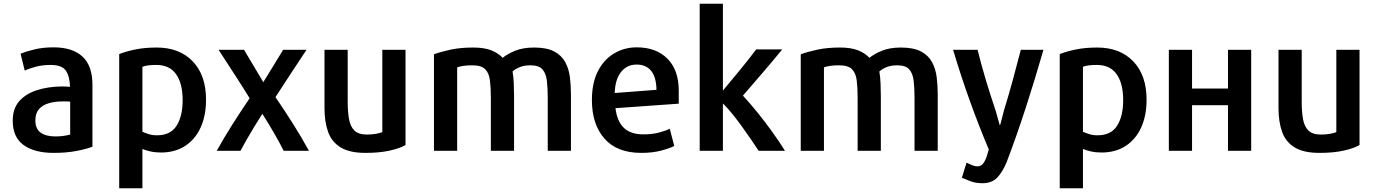

<svg xmlns="http://www.w3.org/2000/svg" viewBox="-20 -800 7361 1026"><path d="M474 -16V-347Q474 -448 421 -497.5Q368 -547 266 -547Q208 -547 162 -535.5Q116 -524 90 -513L112 -423Q136 -434 171.5 -443.5Q207 -453 251 -453Q312 -453 332.5 -421.5Q353 -390 354 -336Q346 -337 333.5 -337.5Q321 -338 308 -338Q236 -337 177 -318Q118 -299 83 -259.5Q48 -220 48 -155Q48 -67 106 -25Q164 17 267 17Q335 17 389.5 6.5Q444 -4 474 -16ZM355 -81Q340 -77 321 -74Q302 -71 276 -71Q226 -71 197.5 -91Q169 -111 169 -157Q169 -195 188.5 -217Q208 -239 241 -248.5Q274 -258 312 -258Q324 -258 334.5 -258Q345 -258 355 -257Z M1081 -267Q1081 -398 1010 -472Q939 -546 817 -546Q753 -546 702.5 -535.5Q652 -525 617 -511V206H741V-4Q757 3 783 9Q809 15 840 15Q915 15 969 -20Q1023 -55 1052 -118.5Q1081 -182 1081 -267ZM956 -265Q956 -179 923.5 -128Q891 -77 819 -77Q794 -77 774 -83.5Q754 -90 741 -96V-443Q753 -448 771 -450.5Q789 -453 815 -453Q886 -453 921 -403.5Q956 -354 956 -265Z M1631 6Q1591 -67 1544.5 -140.5Q1498 -214 1452 -281Q1493 -345 1534.5 -407.5Q1576 -470 1618 -534H1493Q1466 -489 1438.5 -444.5Q1411 -400 1384 -356H1390L1284 -534H1148Q1190 -469 1232 -404.5Q1274 -340 1314 -275Q1269 -209 1223.5 -137.5Q1178 -66 1138 6H1265Q1278 -19 1297.5 -53Q1317 -87 1339.5 -124Q1362 -161 1382 -192Q1413 -143 1443.5 -90.5Q1474 -38 1496 6Z M2147 -25V-534H2023V-94Q2011 -89 1989.5 -85Q1968 -81 1940 -81Q1896 -81 1874 -102.5Q1852 -124 1845 -163.5Q1838 -203 1838 -257V-534H1714V-222Q1714 -150 1733 -96Q1752 -42 1800 -12.5Q1848 17 1933 17Q2007 17 2061.5 5Q2116 -7 2147 -25Z M3031 6V-295Q3031 -342 3025.5 -387Q3020 -432 3000.5 -468Q2981 -504 2941.5 -525Q2902 -546 2834 -546Q2774 -546 2732 -528.5Q2690 -511 2666 -491Q2643 -516 2605.5 -531Q2568 -546 2509 -546Q2441 -546 2389.5 -535Q2338 -524 2299 -510V6H2423V-440Q2436 -445 2456 -448Q2476 -451 2504 -451Q2552 -451 2572.5 -430.5Q2593 -410 2598 -371Q2603 -332 2603 -277V6H2727V-286Q2727 -317 2725.5 -353.5Q2724 -390 2719 -418Q2733 -431 2757 -441Q2781 -451 2814 -451Q2860 -451 2879 -429Q2898 -407 2902.5 -367.5Q2907 -328 2907 -277V6Z M3607 -246V-316Q3607 -426 3546.5 -486.5Q3486 -547 3383 -547Q3316 -547 3261.5 -514.5Q3207 -482 3175 -419.5Q3143 -357 3143 -265Q3143 -136 3210 -59.5Q3277 17 3407 17Q3466 17 3512 5Q3558 -7 3583 -20L3559 -112Q3537 -101 3501 -91.5Q3465 -82 3418 -82Q3349 -82 3313 -117.5Q3277 -153 3269 -222ZM3488 -320 3265 -303Q3267 -375 3298.5 -415Q3330 -455 3382 -455Q3432 -455 3459.5 -421.5Q3487 -388 3488 -320Z M4175 6Q4145 -42 4107 -95Q4069 -148 4028.5 -198Q3988 -248 3950 -289Q4000 -347 4056.5 -412.5Q4113 -478 4160 -536H4021Q3984 -487 3935.5 -427.5Q3887 -368 3843 -316V-780H3719V6H3843V-247Q3866 -225 3892 -193Q3918 -161 3944 -125Q3970 -89 3993.5 -54.5Q4017 -20 4034 6Z M4991 6V-295Q4991 -342 4985.5 -387Q4980 -432 4960.5 -468Q4941 -504 4901.5 -525Q4862 -546 4794 -546Q4734 -546 4692 -528.5Q4650 -511 4626 -491Q4603 -516 4565.5 -531Q4528 -546 4469 -546Q4401 -546 4349.5 -535Q4298 -524 4259 -510V6H4383V-440Q4396 -445 4416 -448Q4436 -451 4464 -451Q4512 -451 4532.5 -430.5Q4553 -410 4558 -371Q4563 -332 4563 -277V6H4687V-286Q4687 -317 4685.5 -353.5Q4684 -390 4679 -418Q4693 -431 4717 -441Q4741 -451 4774 -451Q4820 -451 4839 -429Q4858 -407 4862.5 -367.5Q4867 -328 4867 -277V6Z M5556 -534H5435Q5413 -449 5391.5 -370Q5370 -291 5345 -210Q5338 -186 5332 -160Q5326 -134 5323 -129Q5319 -141 5313.5 -162.5Q5308 -184 5300 -210Q5272 -293 5247.5 -374.5Q5223 -456 5204 -534H5073Q5115 -393 5163.5 -258.5Q5212 -124 5264 -1Q5259 17 5252 38Q5245 59 5233.5 74Q5222 89 5203 89Q5191 89 5178 84Q5165 79 5145 69L5120 150Q5138 158 5166 168.5Q5194 179 5230 179Q5280 179 5309 149Q5338 119 5361 62Q5414 -78 5462 -226Q5510 -374 5556 -534Z M6107 -267Q6107 -398 6036 -472Q5965 -546 5843 -546Q5779 -546 5728.5 -535.5Q5678 -525 5643 -511V206H5767V-4Q5783 3 5809 9Q5835 15 5866 15Q5941 15 5995 -20Q6049 -55 6078 -118.5Q6107 -182 6107 -267ZM5982 -265Q5982 -179 5949.5 -128Q5917 -77 5845 -77Q5820 -77 5800 -83.5Q5780 -90 5767 -96V-443Q5779 -448 5797 -450.5Q5815 -453 5841 -453Q5912 -453 5947 -403.5Q5982 -354 5982 -265Z M6666 -534H6542V-327H6350V-534H6226V6H6350V-238H6542V6H6666Z M7245 -25V-534H7121V-94Q7109 -89 7087.5 -85Q7066 -81 7038 -81Q6994 -81 6972 -102.5Q6950 -124 6943 -163.5Q6936 -203 6936 -257V-534H6812V-222Q6812 -150 6831 -96Q6850 -42 6898 -12.5Q6946 17 7031 17Q7105 17 7159.5 5Q7214 -7 7245 -25Z"/></svg>

Font: Repo DemiBold
Style: Regular
Weight: 600
Designer: Stefan Peev
Foundry: Context Ltd
Version: Version 1.502